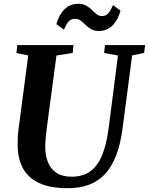

<svg xmlns="http://www.w3.org/2000/svg" viewBox="-20 -980 784 1010"><path d="M675 -688.5 625 -306Q614 -222.5 591 -162.5Q568 -102.5 532.5 -64.5Q497 -26.5 448 -8.2Q399 10 336.5 10Q242 10 184.2 -18Q126.5 -46 100 -96.2Q73.5 -146.5 73 -212.5Q73 -231.5 73.5 -251.5Q74 -271.5 76.5 -292.5L128.5 -688.5L66.5 -701L71 -743H366.5L362.5 -701.5L277 -688L225.5 -302Q222 -274 220 -249.2Q218 -224.5 218 -204.5Q218.5 -160.5 232.8 -125.5Q247 -90.5 277.5 -70.5Q308 -50.5 357.5 -50.5Q416 -50.5 455.2 -79Q494.5 -107.5 517.8 -165Q541 -222.5 552 -309.5L600.5 -688L528 -701.5L532 -743H743.5L738 -701.5ZM500 -817Q475.5 -817 459.2 -826.8Q443 -836.5 430.2 -849Q417.5 -861.5 404.8 -871.2Q392 -881 375 -881Q352 -881 339.2 -865Q326.5 -849 316.5 -824L276.5 -852.5Q289.5 -901.5 319 -930.8Q348.5 -960 391 -960Q416.5 -960 433.2 -950.5Q450 -941 462.8 -928.2Q475.5 -915.5 487.5 -905.8Q499.5 -896 516 -895.5Q538.5 -895.5 551.2 -911.8Q564 -928 574 -953L614 -924.5Q601 -875 571.8 -846Q542.5 -817 500 -817Z"/></svg>

Font: Merriweather 48pt
Style: Bold Italic
Weight: 700
Italic angle: -7.8°
Version: Version 2.101